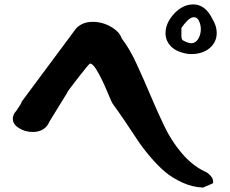

<svg xmlns="http://www.w3.org/2000/svg" viewBox="-20 -856 1040 870"><path d="M38 -318Q38 -337 54 -354Q78 -388 78 -395L324 -726Q352 -757 400 -757Q444 -757 483 -734.5Q522 -712 532 -681Q566 -638 599 -566.5Q632 -495 661 -426Q690 -357 723 -287.5Q756 -218 803 -162.5Q850 -107 906 -80Q920 -75 933 -61Q946 -47 946 -33Q946 -28 944 -25L900 -6Q852 -8 807 -28.5Q762 -49 729 -76.5Q696 -104 660 -146.5Q624 -189 601 -224.5Q578 -260 545 -308.5Q512 -357 492 -384Q486 -392 466 -440.5Q446 -489 424 -528.5Q402 -568 388 -568Q384 -568 333 -502.5Q282 -437 284 -435L204 -305Q184 -258 128 -258Q94 -258 66 -275.5Q38 -293 38 -318ZM730 -705Q730 -752 769 -794Q808 -836 856 -836Q910 -836 942 -771Q962 -739 962 -707Q962 -665 930 -638Q898 -611 846 -611Q844 -611 838 -611.5Q832 -612 830 -612Q778 -621 754 -646.5Q730 -672 730 -705ZM802 -692Q802 -681 806 -676Q810 -671 826 -665Q838 -660 846 -660Q866 -660 878 -679.5Q890 -699 890 -724Q890 -743 882 -760.5Q874 -778 859 -778Q844 -778 828 -761.5Q812 -745 802 -729Z"/></svg>

Font: NaniFont Regular
Style: Regular
Weight: 400
Designer: Nanigashitei
Version: Version 1.036